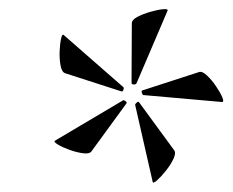

<svg xmlns="http://www.w3.org/2000/svg" viewBox="-20 -709 504 416"><path d="M178.4 -381.4Q174.6 -375.2 160.6 -376.9Q146.6 -378.6 131 -384.2Q115.4 -389.8 105.5 -395.8Q95.6 -401.8 98.8 -404L245.6 -491Q247.8 -493 251.8 -490Q255.8 -487 254 -485ZM310.8 -315 273 -481Q272 -483 275.9 -486.4Q279.8 -489.8 281 -487.8L357.4 -383.4Q361.8 -377.6 355.8 -364.8Q349.8 -352 339.2 -338.8Q328.6 -325.6 320.2 -318.2Q311.8 -310.8 310.8 -315ZM243 -511 121 -550.4Q114 -552.8 111.3 -566.6Q108.6 -580.4 109.2 -597.2Q109.8 -614 112.3 -625.1Q114.8 -636.2 118 -633.2L247 -520.4Q249 -519.2 247.5 -514.6Q246 -510 243 -511ZM461 -488 291 -503Q289 -503 287.5 -507.5Q286 -512 288.2 -513L411 -552.8Q417.8 -555.4 428.2 -545.7Q438.6 -536 447.8 -522.5Q457 -509 461.5 -498.5Q466 -488 461 -488ZM265 -529 265.6 -657.8Q265.2 -665.8 277.5 -672.3Q289.8 -678.8 305.8 -683.4Q321.8 -688 333.4 -689Q345 -690 343 -685.8L276 -529Q275 -526 270.2 -526Q265.4 -526 265 -529Z"/></svg>

Font: Cormorant Garamond Light
Style: Italic
Weight: 300
Italic angle: -10°
Designer: Christian Thalmann (Catharsis Fonts)
Foundry: Catharsis Fonts
Version: Version 4.001